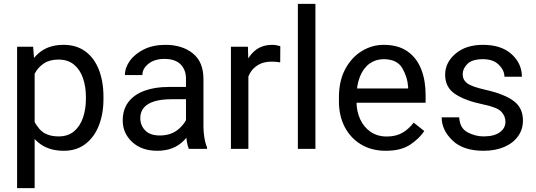

<svg xmlns="http://www.w3.org/2000/svg" viewBox="-20 -770 2774 993"><path d="M159.2 -426.8V203.1H68.4V-528.3H151.4ZM515.1 -268.6V-258.3Q515.1 -181.2 491.2 -120.6Q467.3 -60.1 421.4 -25.1Q375.5 9.8 310.1 9.8Q242.7 9.8 196.8 -19.5Q150.9 -48.8 124.8 -103Q98.6 -157.2 91.3 -231.4V-286.1Q99.1 -364.3 125.2 -420.7Q151.4 -477.1 196.8 -507.6Q242.2 -538.1 308.6 -538.1Q375 -538.1 421.1 -504.4Q467.3 -470.7 491.2 -409.9Q515.1 -349.1 515.1 -268.6ZM424.3 -258.3V-268.6Q424.3 -321.3 409.4 -365.2Q394.5 -409.2 363 -435.5Q331.5 -461.9 282.2 -461.9Q236.8 -461.9 206.8 -441.9Q176.8 -421.9 159.7 -389.6Q142.6 -357.4 135.3 -321.8V-195.3Q149.9 -143.6 183.1 -104Q216.3 -64.5 283.2 -64.5Q332 -64.5 363.3 -91.1Q394.5 -117.7 409.4 -161.9Q424.3 -206.1 424.3 -258.3Z M941.9 -90.3V-362.3Q941.9 -409.2 913.8 -437.3Q885.7 -465.3 830.6 -465.3Q779.3 -465.3 747.8 -440.2Q716.3 -415 716.3 -381.8H626Q626 -419.9 651.9 -455.8Q677.7 -491.7 724.9 -514.9Q772 -538.1 835.9 -538.1Q921.9 -538.1 977.1 -494.1Q1032.2 -450.2 1032.2 -361.3V-115.2Q1032.2 -88.9 1036.9 -59.1Q1041.5 -29.3 1050.8 -7.8V0H956.5Q949.7 -15.6 945.8 -41.7Q941.9 -67.9 941.9 -90.3ZM957.5 -320.3 958.5 -256.8H867.2Q815.4 -256.8 779.3 -246.1Q743.2 -235.4 724.4 -213.6Q705.6 -191.9 705.6 -159.2Q705.6 -121.6 731 -95.5Q756.3 -69.3 806.6 -69.3Q868.7 -69.3 908.4 -106.4Q948.2 -143.6 950.7 -179.2L989.3 -135.7Q981.9 -95.2 930.4 -42.7Q878.9 9.8 793.5 9.8Q712.4 9.8 663.6 -35.6Q614.7 -81.1 614.7 -147Q614.7 -203.6 644 -242.2Q673.3 -280.8 726.8 -300.5Q780.3 -320.3 852.5 -320.3Z M1264.6 -445.3V0H1174.3V-528.3H1262.2ZM1429.7 -531.2 1429.2 -447.3Q1418 -449.2 1408 -450.2Q1397.9 -451.2 1385.3 -451.2Q1343.3 -451.2 1314.7 -434.1Q1286.1 -417 1270.5 -387.2Q1254.9 -357.4 1251 -319.3L1225.6 -304.7Q1225.6 -368.2 1242.7 -421.1Q1259.8 -474.1 1296.1 -506.1Q1332.5 -538.1 1389.6 -538.1Q1399.4 -538.1 1412.1 -535.6Q1424.8 -533.2 1429.7 -531.2Z M1611.3 -750V0H1520.5V-750Z M1975.6 9.8Q1901.9 9.8 1847.4 -22.9Q1793 -55.7 1762.9 -113.3Q1732.9 -170.9 1732.9 -245.6V-266.1Q1732.9 -352.5 1765.9 -413.3Q1798.8 -474.1 1851.6 -506.1Q1904.3 -538.1 1963.9 -538.1Q2039.6 -538.1 2087.6 -504.2Q2135.7 -470.2 2158.4 -411.9Q2181.2 -353.5 2181.2 -279.3V-238.8H1786.6V-312.5H2090.8V-319.3Q2087.4 -372.1 2060.3 -418Q2033.2 -463.9 1963.9 -463.9Q1922.9 -463.9 1891.1 -440.9Q1859.4 -418 1841.6 -373.8Q1823.7 -329.6 1823.7 -266.1V-245.6Q1823.7 -195.3 1842.3 -154.3Q1860.8 -113.3 1896 -88.6Q1931.2 -64 1980.5 -64Q2028.3 -64 2061.5 -83.5Q2094.7 -103 2119.6 -135.7L2174.3 -92.3Q2148.4 -53.2 2101.1 -21.7Q2053.7 9.8 1975.6 9.8Z M2594.2 -140.1Q2594.2 -169.4 2572.5 -192.6Q2550.8 -215.8 2472.7 -231.4Q2384.3 -250 2333.3 -284.2Q2282.2 -318.4 2282.2 -383.8Q2282.2 -446.3 2335.7 -492.2Q2389.2 -538.1 2478 -538.1Q2572.8 -538.1 2626 -489.7Q2679.2 -441.4 2679.2 -373H2588.9Q2588.9 -405.8 2560.1 -434.8Q2531.2 -463.9 2478 -463.9Q2421.9 -463.9 2397.5 -439.5Q2373 -415 2373 -386.2Q2373 -356.9 2396.5 -339.1Q2419.9 -321.3 2494.6 -304.7Q2591.8 -282.2 2638.2 -246.6Q2684.6 -210.9 2684.6 -147Q2684.6 -100.6 2659.2 -65.2Q2633.8 -29.8 2587.9 -10Q2542 9.8 2480.5 9.8Q2375.5 9.8 2319.8 -43.9Q2264.2 -97.7 2264.2 -163.1H2355Q2357.9 -106.9 2398.2 -85.7Q2438.5 -64.5 2480.5 -64.5Q2535.6 -64.5 2564.9 -85.9Q2594.2 -107.4 2594.2 -140.1Z"/></svg>

Font: RobotoDEMO
Style: Regular
Weight: 400
Designer: Christian Robertson
Foundry: Google
Version: Version 2.136